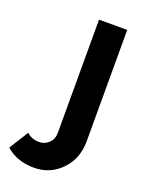

<svg xmlns="http://www.w3.org/2000/svg" viewBox="-257 -592 650 856"><g transform="rotate(20 67.5 -164.0)"><path d="M-120.1 148.9 -63 58.1Q-39.6 80.1 -3.9 80.1Q22.9 80.1 42 61.5Q61 43 61 14.2V-523.9H194.8V3.9Q194.8 87.4 142.3 141.6Q89.8 195.8 13.2 195.8Q-67.4 195.8 -120.1 148.9Z"/></g></svg>

Font: Rawline
Style: Bold
Weight: 700
Designer: Matt McInerney, Pablo Impallari, Rodrigo Fuenzalida
Foundry: Matt McInerney, Pablo Impallari, Rodrigo Fuenzalida
Version: Version 4.020;PS 004.020;hotconv 1.0.88;makeotf.lib2.5.64775